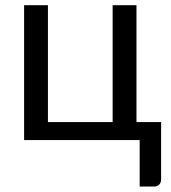

<svg xmlns="http://www.w3.org/2000/svg" viewBox="-20 -526 644 721"><path d="M585 -67.5V147Q585 160 577.8 167.2Q570.5 174.5 559 174.5H504.5V0H70.5V-506.5H160V-67.5H403V-506.5H492.5V-67.5Z"/></svg>

Font: Lato
Style: Regular
Weight: 400
Designer: Lukasz Dziedzic with Adam Twardoch and Botio Nikoltchev
Foundry: tyPoland Lukasz Dziedzic
Version: Version 2.010; 2014-09-01; http://www.latofonts.com/; ttfaut